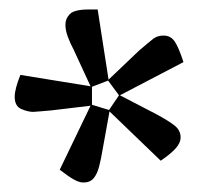

<svg xmlns="http://www.w3.org/2000/svg" viewBox="-20 -732 424 405"><path d="M156 -347Q147 -347 135.5 -353.5Q124 -360 106 -374L171 -509L87 -499Q73 -498 63.5 -497Q54 -496 50 -496Q39 -496 25 -502Q11 -508 11 -528Q11 -536 14 -547.5Q17 -559 23 -574L171 -550L135 -628Q128 -641 123 -654.5Q118 -668 118 -680Q118 -693 127.5 -702.5Q137 -712 167 -712H186L209 -564L273 -625Q294 -643 303 -650Q312 -657 325 -657Q340 -657 348.5 -644.5Q357 -632 367 -601L233 -531L310 -491Q336 -477 348.5 -467Q361 -457 361 -442Q361 -431 351 -419.5Q341 -408 319 -393L211 -497L196 -414Q193 -396 189 -380.5Q185 -365 177.5 -356Q170 -347 156 -347ZM210 -500 231 -531 208 -562 174 -549V-511Z"/></svg>

Font: Faustina Light
Style: Regular
Weight: 400
Version: Version 1.200